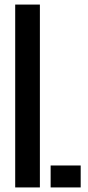

<svg xmlns="http://www.w3.org/2000/svg" viewBox="-20 -820 386 840"><path d="M46.5 0V-800H154.5V0ZM201.5 0V-96H333V0Z"/></svg>

Font: Big Shoulders Stencil Display Thin
Style: Bold
Weight: 700
Version: Version 2.001